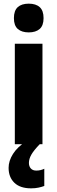

<svg xmlns="http://www.w3.org/2000/svg" viewBox="-20 -788 314 1049"><path d="M137 -768Q176 -768 197 -749Q218 -730 218 -689Q218 -648 196.5 -629.5Q175 -611 137 -611Q99 -611 77.5 -629.5Q56 -648 56 -689Q56 -730 77 -749Q98 -768 137 -768ZM212 -549V0H61V-549ZM138 102Q138 121 148.5 132.5Q159 144 178 144Q192 144 203 141Q214 138 222 134V228Q209 233 191 237Q173 241 150 241Q90 241 58.5 210.5Q27 180 27 129Q27 91 51 53Q75 15 123 -16L197 0Q165 33 151.5 56.5Q138 80 138 102Z"/></svg>

Font: Noto Sans Gujarati UI Condensed ExtraBold
Style: Regular
Weight: 800
Width: 3
Designer: Jelle Bosma - Monotype Design Team, Universal Thirst
Foundry: Monotype Imaging Inc.
Version: Version 2.106; ttfautohint (v1.8.4.7-5d5b)